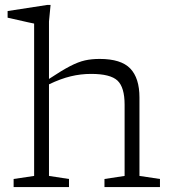

<svg xmlns="http://www.w3.org/2000/svg" viewBox="-20 -762 702 782"><path d="M261 0H35.5V-33L119 -45.5V-666Q112.5 -667 94.2 -671.2Q76 -675.5 53.2 -680.5Q30.5 -685.5 11 -690V-717L173 -742H186L179.5 -674.5V-440.5Q231.5 -475 265.2 -492.5Q299 -510 326 -516Q353 -522 386 -522Q473 -522 510.5 -483Q548 -444 548 -365V-45.5L631.5 -33V0H405.5V-33L487.5 -45.5V-335.5Q487.5 -406.5 458.5 -433.8Q429.5 -461 351 -461Q309 -461 268.2 -451.2Q227.5 -441.5 179.5 -418.5V-45.5L261 -33Z"/></svg>

Font: Newsreader 6pt Light
Style: Regular
Weight: 300
Designer: Hugues Gentile
Foundry: Production Type
Version: Version 1.003; ttfautohint (v1.8.3)